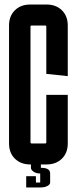

<svg xmlns="http://www.w3.org/2000/svg" viewBox="-20 -724 340 850"><path d="M280 -304V-89Q280 -47 254 -21.5Q228 4 186 4H114Q72 4 46 -21.5Q20 -47 20 -89V-611Q20 -653 46 -678.5Q72 -704 114 -704H186Q228 -704 254 -678.5Q280 -653 280 -611V-387L185 -397V-606Q185 -611 180 -611H120Q115 -611 115 -606V-94Q115 -89 120 -89H180Q185 -89 185 -94V-304ZM161 -11V19H163Q202 19 202 44V84Q202 93 189.5 99.5Q177 106 158 106H96V56H139V84H158V44H157Q140 44 128.5 36Q117 28 117 19V-11Z"/></svg>

Font: Karantina
Style: Regular
Weight: 400
Designer: Rony Koch
Foundry: Rony Koch
Version: Version 1.000; ttfautohint (v1.8.3)